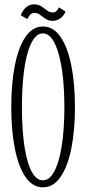

<svg xmlns="http://www.w3.org/2000/svg" viewBox="-20 -830 386 862"><path d="M172.5 11Q126 11 94.2 -35.8Q62.5 -82.5 46.5 -163.5Q30.5 -244.5 30.5 -349Q30.5 -454 46.5 -535.5Q62.5 -617 94.2 -664Q126 -711 172.5 -711Q220 -711 252 -664Q284 -617 300.2 -535.5Q316.5 -454 316.5 -349Q316.5 -244.5 300.2 -163.5Q284 -82.5 252 -35.8Q220 11 172.5 11ZM172.5 -20.5Q196.5 -20.5 214.2 -45Q232 -69.5 244.2 -114Q256.5 -158.5 262.8 -218.5Q269 -278.5 269 -349Q269 -419.5 262.8 -479.8Q256.5 -540 244.2 -584.8Q232 -629.5 214.2 -654.8Q196.5 -680 172.5 -680Q149 -680 131.2 -654.8Q113.5 -629.5 101.8 -584.8Q90 -540 84.2 -479.8Q78.5 -419.5 78.5 -349Q78.5 -278.5 84.2 -218.5Q90 -158.5 101.8 -114Q113.5 -69.5 131.2 -45Q149 -20.5 172.5 -20.5ZM216 -736.5Q197 -736.5 184 -745.5Q171 -754.5 160 -763.2Q149 -772 136 -772Q121 -772 113.2 -761.5Q105.5 -751 103 -744.5L73.5 -761Q76 -770.5 83.5 -781.8Q91 -793 103.2 -801.8Q115.5 -810.5 132.5 -810.5Q152 -810.5 165.8 -801.5Q179.5 -792.5 191.2 -783.2Q203 -774 216.5 -774Q228.5 -774 235.2 -782.2Q242 -790.5 245 -797L274 -778Q271.5 -770 264 -760.2Q256.5 -750.5 244.5 -743.5Q232.5 -736.5 216 -736.5Z"/></svg>

Font: Imbue Thin 10pt ExtraLight
Style: Regular
Weight: 250
Version: Version 1.102